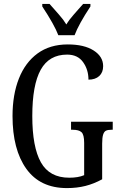

<svg xmlns="http://www.w3.org/2000/svg" viewBox="-20 -951 616 981"><path d="M44 -358Q44 -467 76.5 -549.5Q109 -632 172 -678Q235 -724 326 -724Q410 -724 458.5 -693Q507 -662 507 -613Q507 -581 487 -562.5Q467 -544 432 -544Q432 -595 404.5 -633.5Q377 -672 323 -672Q231 -672 188 -594.5Q145 -517 145 -358Q145 -200 189 -121.5Q233 -43 334 -43Q380 -43 410 -56V-221Q410 -263 396.5 -275.5Q383 -288 352 -288H343V-329H556V-288H549Q532 -288 522 -283.5Q512 -279 507 -263.5Q502 -248 502 -217V-35Q460 -12 416.5 -1Q373 10 322 10Q185 10 114.5 -88.5Q44 -187 44 -358ZM196 -918V-931H233L257 -904Q260 -900 282 -875.5Q304 -851 319 -826Q334 -851 356 -875.5Q378 -900 381 -904L405 -931H442V-918Q382 -827 361 -771H278Q258 -824 196 -918Z"/></svg>

Font: Noto Serif Cond
Style: Regular
Weight: 400
Width: 3
Designer: Monotype Design Team
Foundry: Monotype Imaging Inc.
Version: Version 1.001